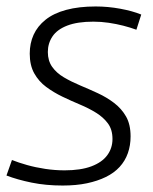

<svg xmlns="http://www.w3.org/2000/svg" viewBox="-28 -564 473 594"><path d="M-8 -21 9 -69Q29 -61 55.5 -53.5Q82 -46 112 -41.5Q142 -37 172 -37Q222 -37 255 -49.5Q288 -62 304 -84Q320 -106 320 -134Q320 -163 306 -182Q292 -201 269.5 -215Q247 -229 219.5 -240.5Q192 -252 165 -265Q138 -278 115 -295Q92 -312 78 -337Q64 -362 64 -398Q64 -430 76 -456.5Q88 -483 113 -503Q138 -523 177 -533.5Q216 -544 268 -544Q306 -544 344 -537Q382 -530 409 -519L394 -472Q375 -479 353.5 -484.5Q332 -490 308.5 -493.5Q285 -497 261 -497Q212 -497 180.5 -485Q149 -473 134.5 -451.5Q120 -430 120 -403Q120 -376 133.5 -357Q147 -338 170 -324.5Q193 -311 220.5 -299.5Q248 -288 275 -275.5Q302 -263 325 -245.5Q348 -228 362 -203.5Q376 -179 376 -142Q376 -114 367.5 -90Q359 -66 342 -47.5Q325 -29 299.5 -16.5Q274 -4 241 3Q208 10 166 10Q114 10 70 1Q26 -8 -8 -21Z"/></svg>

Font: Georama ExtraCondensed Thin Light
Style: Italic
Weight: 300
Italic angle: -9°
Version: Version 1.001